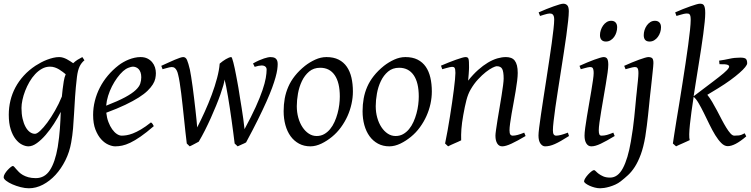

<svg xmlns="http://www.w3.org/2000/svg" viewBox="-22 -762 4013 1026"><path d="M165 -46.9Q175.3 -46.9 192.9 -63.2Q210.4 -79.6 230.7 -106.9Q251 -134.3 271.7 -170.4Q292.5 -206.5 308.6 -246.1Q310.5 -264.6 312.7 -284.9Q314.9 -305.2 318.8 -328.1Q320.3 -338.4 323 -347.7Q325.7 -356.9 329.1 -365.2Q321.8 -371.1 313 -377.9Q304.2 -384.8 293.7 -391.1Q283.2 -397.5 271 -401.6Q258.8 -405.8 245.1 -405.8Q222.7 -405.8 202.6 -394.8Q182.6 -383.8 165.8 -365.7Q148.9 -347.7 135.5 -324.5Q122.1 -301.3 112.5 -276.6Q103 -252 97.9 -228Q92.8 -204.1 92.8 -185.1Q92.8 -153.3 98.6 -127.9Q104.5 -102.5 114.3 -84.5Q124 -66.4 137.2 -56.6Q150.4 -46.9 165 -46.9ZM429.2 -439.9Q412.6 -426.3 403.1 -406.2Q393.6 -386.2 389.2 -351.1Q382.3 -293 379.2 -245.1Q376 -197.3 373.8 -155.5Q371.6 -113.8 368.4 -75.9Q365.2 -38.1 358.4 -0.5Q349.6 50.3 327.4 94.7Q305.2 139.2 274.7 172.4Q244.1 205.6 207.3 224.9Q170.4 244.1 132.3 244.1Q111.8 244.1 88.1 238Q64.5 231.9 44.4 223.1Q24.4 214.4 11 204.1Q-2.4 193.8 -2.4 185.1Q-2.4 176.8 3.9 166.3Q10.3 155.8 18.6 146.7Q26.9 137.7 34.9 131.3Q43 125 46.4 125Q50.3 125 54.4 129.9Q58.6 134.8 64.7 141.8Q70.8 148.9 79.3 157.5Q87.9 166 100.1 173.1Q112.3 180.2 129.4 185.1Q146.5 189.9 169.4 189.9Q216.8 189.9 244.6 147.5Q272.5 105 286.6 23.4Q291 -3.9 293.7 -28.1Q296.4 -52.2 298.1 -75Q299.8 -97.7 300.8 -119.4Q301.8 -141.1 302.7 -164.1Q287.1 -133.3 266.4 -100.8Q245.6 -68.4 222.4 -41.5Q199.2 -14.6 175.3 2.7Q151.4 20 129.9 20Q113.8 20 95.5 10.7Q77.1 1.5 61.3 -18.8Q45.4 -39.1 35.2 -71Q24.9 -103 24.9 -148.9Q24.9 -187.5 33.7 -224.4Q42.5 -261.2 60.3 -294.7Q78.1 -328.1 105 -357.7Q131.8 -387.2 168 -411.1Q181.6 -419.9 197.3 -428.2Q212.9 -436.5 229.5 -442.9Q246.1 -449.2 262.5 -453.1Q278.8 -457 293.9 -457Q304.7 -457 314.9 -453.9Q325.2 -450.7 334.7 -445.8Q344.2 -440.9 352.8 -435.1Q361.3 -429.2 369.1 -424.3Q380.4 -435.1 392.8 -442.9Q405.3 -450.7 418 -457L429.2 -439.9Z M635.7 -381.8Q619.6 -367.2 604.2 -346.2Q588.9 -325.2 576.4 -300.8Q564 -276.4 555.7 -249.8Q547.4 -223.1 545.4 -197.3Q609.4 -222.2 646.7 -242.4Q684.1 -262.7 703.1 -280.8Q722.2 -298.8 727.5 -315.4Q732.9 -332 732.9 -349.1Q732.9 -364.3 729 -375.2Q725.1 -386.2 718.8 -392.8Q712.4 -399.4 704.3 -402.6Q696.3 -405.8 688 -405.8Q680.2 -405.8 665 -400.1Q649.9 -394.5 635.7 -381.8ZM811 -371.1Q811 -357.4 807.9 -342.3Q804.7 -327.1 794.7 -311Q784.7 -294.9 766.8 -277.3Q749 -259.8 719.5 -241Q689.9 -222.2 647.5 -201.9Q605 -181.6 545.9 -159.7Q548.8 -132.3 557.4 -109.9Q565.9 -87.4 577.4 -71.3Q588.9 -55.2 602.3 -46.1Q615.7 -37.1 628.9 -37.1Q639.2 -37.1 653.8 -39.3Q668.5 -41.5 687.7 -48.8Q707 -56.2 731.2 -70.3Q755.4 -84.5 784.7 -107.9Q790 -105 794.2 -98.4Q798.3 -91.8 799.8 -87.9Q759.8 -53.2 729 -32Q698.2 -10.7 674.1 0.7Q649.9 12.2 630.6 16.1Q611.3 20 593.8 20Q577.6 20 557.1 11Q536.6 2 518.6 -17.8Q500.5 -37.6 488 -69.6Q475.6 -101.6 475.6 -147.9Q475.6 -186 484.9 -222.9Q494.1 -259.8 511.5 -293.7Q528.8 -327.6 554.2 -357.9Q579.6 -388.2 611.8 -413.1Q623 -421.9 637.2 -429.9Q651.4 -438 666.7 -444.1Q682.1 -450.2 698 -453.6Q713.9 -457 729 -457Q750 -457 765.4 -449.5Q780.8 -441.9 791 -429.7Q801.3 -417.5 806.2 -402.1Q811 -386.7 811 -371.1Z M1461.9 -419.9Q1461.9 -407.2 1459.5 -389.9Q1457 -372.6 1450.4 -348.6Q1443.8 -324.7 1432.1 -292.7Q1420.4 -260.7 1401.6 -218.5Q1382.8 -176.3 1356.2 -122.6Q1329.6 -68.8 1293 -1Q1288.6 1.5 1283 4.2Q1277.3 6.8 1271 9.5Q1264.6 12.2 1258.8 15.1Q1252.9 18.1 1248 20L1231.9 4.9Q1228.5 -22.5 1224.4 -54.4Q1220.2 -86.4 1215.6 -119.4Q1210.9 -152.3 1206.1 -184.8Q1201.2 -217.3 1196.3 -246.1Q1191.4 -274.9 1186.8 -298.3Q1182.1 -321.8 1177.7 -336.9Q1177.2 -326.7 1171.4 -305.9Q1165.5 -285.2 1155.8 -257.3Q1146 -229.5 1132.8 -197.3Q1119.6 -165 1104.5 -131.3Q1089.4 -97.7 1073 -65.2Q1056.6 -32.7 1040 -4.9Q1035.6 -2.4 1029.5 0.7Q1023.4 3.9 1016.6 7.6Q1009.8 11.2 1003.2 14.6Q996.6 18.1 991.7 20L976.1 4.9Q972.7 -22.5 969 -55.9Q965.3 -89.4 961.7 -124.8Q958 -160.2 954.1 -195.8Q950.2 -231.4 946.3 -263.2Q942.4 -294.9 938.2 -321Q934.1 -347.2 929.7 -363.8Q926.8 -377 922.6 -384.8Q918.5 -392.6 913.8 -397Q909.2 -401.4 904.3 -402.6Q899.4 -403.8 895 -403.8Q890.6 -403.8 882.6 -401.9Q874.5 -399.9 866.5 -397.7Q858.4 -395.5 852.5 -393.8Q846.7 -392.1 846.7 -392.1L839.8 -410.2Q860.4 -419.4 878.9 -428Q897.5 -436.5 912.6 -442.9Q927.7 -449.2 939.2 -453.1Q950.7 -457 957 -457Q970.7 -457 977.5 -441.2Q984.4 -425.3 992.7 -390.1Q995.6 -376.5 999.5 -351.8Q1003.4 -327.1 1007.6 -296.9Q1011.7 -266.6 1015.6 -233.6Q1019.5 -200.7 1022.9 -170.9Q1026.4 -141.1 1028.6 -117.2Q1030.8 -93.3 1031.7 -81.1Q1051.3 -119.1 1071.8 -164.3Q1092.3 -209.5 1109.4 -255.4Q1126.5 -301.3 1137.9 -344.5Q1149.4 -387.7 1151.9 -421.9Q1159.2 -428.2 1167.7 -434.6Q1176.3 -440.9 1184.8 -445.8Q1193.4 -450.7 1200.9 -453.9Q1208.5 -457 1213.9 -457Q1215.8 -457 1218.8 -449Q1221.7 -440.9 1225.1 -427.7Q1228.5 -414.6 1232.2 -397.2Q1235.8 -379.9 1239.3 -361.8Q1242.7 -343.8 1246.1 -325.7Q1249.5 -307.6 1252 -293Q1255.4 -270 1260 -242.2Q1264.6 -214.4 1269.3 -185.1Q1273.9 -155.8 1278.1 -126.5Q1282.2 -97.2 1284.7 -71.8Q1321.3 -139.2 1344.5 -190.4Q1367.7 -241.7 1380.6 -280Q1393.6 -318.4 1398.2 -345Q1402.8 -371.6 1402.8 -390.1Q1402.8 -400.4 1395.8 -406.2Q1388.7 -412.1 1376 -412.1Q1369.1 -412.1 1359.4 -410.2Q1349.6 -408.2 1338.9 -404.8L1330.1 -422.9Q1346.7 -432.6 1361.8 -439.2Q1377 -445.8 1388.9 -449.7Q1400.9 -453.6 1409.2 -455.3Q1417.5 -457 1420.9 -457Q1429.2 -457 1436.5 -455.8Q1443.8 -454.6 1449.5 -450.7Q1455.1 -446.8 1458.5 -439.5Q1461.9 -432.1 1461.9 -419.9Z M1793.9 -246.1Q1793.9 -320.8 1766.6 -360.4Q1739.3 -399.9 1689 -399.9Q1653.8 -399.9 1629.9 -379.6Q1606 -359.4 1591.3 -328.6Q1576.7 -297.9 1570.3 -262Q1564 -226.1 1564 -194.8Q1564 -162.1 1572 -133.1Q1580.1 -104 1594.5 -82.3Q1608.9 -60.5 1628.2 -47.9Q1647.5 -35.2 1669.9 -35.2Q1692.4 -35.2 1710.2 -45.2Q1728 -55.2 1741.9 -72Q1755.9 -88.9 1765.6 -110.6Q1775.4 -132.3 1781.7 -155.8Q1788.1 -179.2 1791 -202.6Q1793.9 -226.1 1793.9 -246.1ZM1863.8 -272.9Q1863.8 -240.2 1856.4 -206.8Q1849.1 -173.3 1835 -141.8Q1820.8 -110.4 1800 -81.8Q1779.3 -53.2 1752 -30.8Q1739.3 -20.5 1725.1 -11.2Q1710.9 -2 1696.3 5.1Q1681.6 12.2 1666.5 16.1Q1651.4 20 1636.7 20Q1602.5 20 1575.9 5.6Q1549.3 -8.8 1531 -33.9Q1512.7 -59.1 1503.2 -93.5Q1493.7 -127.9 1493.7 -168Q1493.7 -203.1 1499.5 -235.6Q1505.4 -268.1 1518.6 -298.3Q1531.7 -328.6 1553.7 -356.4Q1575.7 -384.3 1607.9 -410.2Q1632.8 -429.7 1662.6 -443.4Q1692.4 -457 1722.7 -457Q1760.7 -457 1787.6 -443.4Q1814.5 -429.7 1831.3 -405.3Q1848.1 -380.9 1856 -347.2Q1863.8 -313.5 1863.8 -272.9Z M2215.8 -246.1Q2215.8 -320.8 2188.5 -360.4Q2161.1 -399.9 2110.8 -399.9Q2075.7 -399.9 2051.8 -379.6Q2027.8 -359.4 2013.2 -328.6Q1998.5 -297.9 1992.2 -262Q1985.8 -226.1 1985.8 -194.8Q1985.8 -162.1 1993.9 -133.1Q2002 -104 2016.4 -82.3Q2030.8 -60.5 2050 -47.9Q2069.3 -35.2 2091.8 -35.2Q2114.3 -35.2 2132.1 -45.2Q2149.9 -55.2 2163.8 -72Q2177.7 -88.9 2187.5 -110.6Q2197.3 -132.3 2203.6 -155.8Q2210 -179.2 2212.9 -202.6Q2215.8 -226.1 2215.8 -246.1ZM2285.6 -272.9Q2285.6 -240.2 2278.3 -206.8Q2271 -173.3 2256.8 -141.8Q2242.7 -110.4 2221.9 -81.8Q2201.2 -53.2 2173.8 -30.8Q2161.1 -20.5 2147 -11.2Q2132.8 -2 2118.2 5.1Q2103.5 12.2 2088.4 16.1Q2073.2 20 2058.6 20Q2024.4 20 1997.8 5.6Q1971.2 -8.8 1952.9 -33.9Q1934.6 -59.1 1925 -93.5Q1915.5 -127.9 1915.5 -168Q1915.5 -203.1 1921.4 -235.6Q1927.2 -268.1 1940.4 -298.3Q1953.6 -328.6 1975.6 -356.4Q1997.6 -384.3 2029.8 -410.2Q2054.7 -429.7 2084.5 -443.4Q2114.3 -457 2144.5 -457Q2182.6 -457 2209.5 -443.4Q2236.3 -429.7 2253.2 -405.3Q2270 -380.9 2277.8 -347.2Q2285.6 -313.5 2285.6 -272.9Z M2786.6 -35.2Q2742.2 -8.8 2711.2 5.6Q2680.2 20 2661.6 20Q2644.5 20 2635 4.6Q2625.5 -10.7 2625.5 -37.1Q2625.5 -45.9 2628.7 -68.6Q2631.8 -91.3 2636.7 -121.6Q2641.6 -151.9 2647.5 -186Q2653.3 -220.2 2658.2 -251Q2663.1 -281.7 2666.3 -306.2Q2669.4 -330.6 2669.4 -341.8Q2669.4 -378.9 2661.6 -393.6Q2653.8 -408.2 2632.3 -408.2Q2626 -408.2 2610.1 -400.4Q2594.2 -392.6 2574.2 -377Q2554.2 -361.3 2532.5 -337.9Q2510.7 -314.5 2492.7 -283.2Q2479 -259.8 2470.5 -227.1Q2461.9 -194.3 2453.6 -147Q2445.8 -103.5 2443.6 -72.3Q2441.4 -41 2442.4 -12.2Q2436 -8.8 2426.5 -4.6Q2417 -0.5 2407 3.9Q2397 8.3 2387.7 12.5Q2378.4 16.6 2372.6 20L2356.4 4.9Q2363.3 -27.3 2369.9 -64.9Q2376.5 -102.5 2382.6 -140.4Q2388.7 -178.2 2394 -215.1Q2399.4 -252 2403.3 -283Q2407.2 -314 2409.4 -337.2Q2411.6 -360.4 2411.6 -372.1Q2411.6 -383.3 2410.4 -389.9Q2409.2 -396.5 2407 -399.7Q2404.8 -402.8 2401.4 -403.8Q2397.9 -404.8 2393.6 -404.8Q2389.2 -404.8 2380.6 -402.8Q2372.1 -400.9 2363.3 -398.4Q2354.5 -396 2347.9 -394Q2341.3 -392.1 2341.3 -392.1L2334.5 -411.1Q2355 -419.9 2375.7 -428.2Q2396.5 -436.5 2414.6 -442.9Q2432.6 -449.2 2446 -453.1Q2459.5 -457 2465.3 -457Q2472.2 -457 2476.1 -454.8Q2480 -452.6 2481.7 -446.8Q2483.4 -440.9 2483.9 -430.2Q2484.4 -419.4 2484.4 -401.9Q2484.4 -396.5 2483.9 -387.2Q2483.4 -377.9 2482.7 -367.4Q2481.9 -356.9 2481 -346.9Q2480 -336.9 2479.5 -331.1Q2505.9 -364.3 2532.7 -388.2Q2559.6 -412.1 2585.4 -427.5Q2611.3 -442.9 2635.5 -450Q2659.7 -457 2681.6 -457Q2696.8 -457 2708.7 -452.6Q2720.7 -448.2 2728.5 -438.2Q2736.3 -428.2 2740.5 -411.9Q2744.6 -395.5 2744.6 -372.1Q2744.6 -355 2741.5 -329.6Q2738.3 -304.2 2733.4 -274.7Q2728.5 -245.1 2722.7 -213.9Q2716.8 -182.6 2711.9 -154.3Q2707 -126 2703.9 -102.8Q2700.7 -79.6 2700.7 -65.9Q2700.7 -49.3 2705.1 -43.2Q2709.5 -37.1 2718.3 -37.1Q2729.5 -37.1 2744.1 -41Q2758.8 -44.9 2779.3 -53.2L2786.6 -35.2Z M3018.6 -35.2Q2994.6 -20 2976.3 -9.5Q2958 1 2943.1 7.6Q2928.2 14.2 2915.5 17.1Q2902.8 20 2890.6 20Q2877 20 2866.2 5.4Q2855.5 -9.3 2855.5 -38.1Q2855.5 -50.3 2859.1 -79.6Q2862.8 -108.9 2868.7 -149.4Q2874.5 -189.9 2882.1 -238.5Q2889.6 -287.1 2897.5 -337.9Q2905.3 -388.7 2912.8 -438.5Q2920.4 -488.3 2926.3 -531.2Q2932.1 -574.2 2935.8 -607.2Q2939.5 -640.1 2939.5 -657.2Q2939.5 -668.5 2937.3 -675Q2935.1 -681.6 2931.6 -684.8Q2928.2 -688 2923.6 -689Q2918.9 -689.9 2914.6 -689.9Q2910.6 -689.9 2902.1 -688Q2893.6 -686 2885 -683.3Q2876.5 -680.7 2870.1 -678.7Q2863.8 -676.8 2863.8 -676.8L2856.4 -695.8Q2877 -705.1 2897.7 -713.4Q2918.5 -721.7 2936.3 -728Q2954.1 -734.4 2967.8 -738.3Q2981.4 -742.2 2987.8 -742.2Q3001.5 -742.2 3009.5 -733.4Q3017.6 -724.6 3017.6 -702.1Q3017.6 -683.1 3013.9 -649.4Q3010.3 -615.7 3004.4 -572.5Q2998.5 -529.3 2990.7 -479.7Q2982.9 -430.2 2975.1 -379.4Q2967.3 -328.6 2959.5 -279.5Q2951.7 -230.5 2945.8 -188.5Q2939.9 -146.5 2936.3 -114.5Q2932.6 -82.5 2932.6 -65.9Q2932.6 -49.3 2937.3 -43.2Q2941.9 -37.1 2949.7 -37.1Q2960.9 -37.1 2975.8 -41Q2990.7 -44.9 3012.7 -53.2L3018.6 -35.2Z M3275.9 -616.2Q3275.9 -602.5 3271.7 -589.1Q3267.6 -575.7 3259.8 -564.7Q3252 -553.7 3240.7 -546.9Q3229.5 -540 3215.8 -540Q3200.7 -540 3192.4 -548.8Q3184.1 -557.6 3184.1 -574.2Q3184.1 -587.4 3188.5 -600.8Q3192.9 -614.3 3200.7 -625.5Q3208.5 -636.7 3219.5 -643.8Q3230.5 -650.9 3244.1 -650.9Q3259.3 -650.9 3267.6 -641.8Q3275.9 -632.8 3275.9 -616.2ZM3262.7 -35.2Q3239.7 -21.5 3221.4 -11.2Q3203.1 -1 3188 6.1Q3172.9 13.2 3160.6 16.6Q3148.4 20 3137.7 20Q3121.1 20 3111.3 4.6Q3101.6 -10.7 3101.6 -37.1Q3101.6 -51.8 3105.2 -78.9Q3108.9 -106 3114.3 -138.9Q3119.6 -171.9 3126 -207.8Q3132.3 -243.7 3137.7 -276.1Q3143.1 -308.6 3146.7 -333.7Q3150.4 -358.9 3150.4 -371.1Q3150.4 -382.3 3148.9 -388.9Q3147.5 -395.5 3145 -398.7Q3142.6 -401.9 3138.7 -402.8Q3134.8 -403.8 3130.4 -403.8Q3126.5 -403.8 3118.2 -401.9Q3109.9 -399.9 3101.8 -397.7Q3093.8 -395.5 3087.6 -393.8Q3081.5 -392.1 3081.5 -392.1L3074.7 -410.2Q3095.2 -419.4 3115.5 -428Q3135.7 -436.5 3153.3 -442.9Q3170.9 -449.2 3184.1 -453.1Q3197.3 -457 3203.6 -457Q3217.3 -457 3222.9 -447.8Q3228.5 -438.5 3228.5 -416Q3228.5 -401.9 3224.9 -374.3Q3221.2 -346.7 3215.3 -312.5Q3209.5 -278.3 3203.1 -241Q3196.8 -203.6 3190.9 -169.4Q3185.1 -135.3 3181.4 -107.7Q3177.7 -80.1 3177.7 -65.9Q3177.7 -50.8 3180.9 -43.9Q3184.1 -37.1 3192.4 -37.1Q3207.5 -37.1 3221.4 -41Q3235.4 -44.9 3255.4 -53.2L3262.7 -35.2Z M3510.3 -616.2Q3510.3 -602.5 3505.9 -589.1Q3501.5 -575.7 3493.4 -564.7Q3485.4 -553.7 3474.1 -546.9Q3462.9 -540 3449.2 -540Q3418 -540 3418 -574.2Q3418 -587.4 3422.1 -600.8Q3426.3 -614.3 3434.1 -625.5Q3441.9 -636.7 3452.9 -643.8Q3463.9 -650.9 3478 -650.9Q3493.2 -650.9 3501.7 -641.8Q3510.3 -632.8 3510.3 -616.2ZM3469.7 -424.8Q3469.7 -419.4 3468.5 -406Q3467.3 -392.6 3465.3 -374.5Q3463.4 -356.4 3461.2 -335.7Q3459 -314.9 3456.8 -295.2Q3454.6 -275.4 3452.6 -258.3Q3450.7 -241.2 3449.7 -231Q3447.8 -213.9 3445.8 -192.1Q3443.8 -170.4 3440.9 -145Q3438 -119.6 3434.6 -91.1Q3431.2 -62.5 3426.3 -32.2Q3416.5 24.9 3402.1 63.7Q3387.7 102.5 3370.6 129.2Q3353.5 155.8 3334.2 173.6Q3314.9 191.4 3294.9 207Q3281.7 217.3 3266.1 224.4Q3250.5 231.4 3235.4 235.8Q3220.2 240.2 3207 242.2Q3193.8 244.1 3185.1 244.1Q3171.4 244.1 3156.2 240.2Q3141.1 236.3 3128.4 230.5Q3115.7 224.6 3107.4 218.3Q3099.1 211.9 3099.1 207Q3099.1 200.7 3105.5 190.4Q3111.8 180.2 3120.6 170.7Q3129.4 161.1 3138.4 154.1Q3147.5 147 3152.3 147Q3156.2 147 3162.1 153.3Q3168 159.7 3177.7 167Q3187.5 174.3 3202.1 180.7Q3216.8 187 3238.3 187Q3279.8 187 3306.6 136.7Q3333.5 86.4 3349.1 -5.4Q3355.5 -41.5 3359.9 -74.2Q3364.3 -106.9 3367.2 -134.8Q3370.1 -162.6 3372.1 -184.3Q3374 -206.1 3375.5 -220.2Q3376 -228 3377.4 -241Q3378.9 -253.9 3380.4 -268.8Q3381.8 -283.7 3383.5 -299.6Q3385.3 -315.4 3386.7 -329.6Q3388.2 -343.8 3388.9 -354.7Q3389.6 -365.7 3389.6 -371.1Q3389.6 -382.3 3388.2 -388.9Q3386.7 -395.5 3384 -398.7Q3381.3 -401.9 3377.7 -402.8Q3374 -403.8 3369.6 -403.8Q3365.2 -403.8 3357.2 -401.9Q3349.1 -399.9 3341.1 -397.7Q3333 -395.5 3326.9 -393.8Q3320.8 -392.1 3320.8 -392.1L3313.5 -410.2Q3334 -419.4 3354.5 -428Q3375 -436.5 3392.6 -442.9Q3410.2 -449.2 3423.3 -453.1Q3436.5 -457 3442.4 -457Q3456.1 -457 3462.9 -451.2Q3469.7 -445.3 3469.7 -424.8Z M3746.6 -691.9Q3746.6 -673.3 3743.7 -644.5Q3740.7 -615.7 3736.1 -580.1Q3731.4 -544.4 3725.1 -503.7Q3718.8 -462.9 3711.9 -419.9Q3705.1 -377 3698 -333Q3690.9 -289.1 3684.6 -247.6L3789.6 -327.1Q3823.2 -352.5 3844.7 -370.6Q3866.2 -388.7 3872.3 -399.7Q3878.4 -410.6 3866.9 -415.3Q3855.5 -419.9 3822.8 -418.9L3820.8 -438Q3849.6 -441.9 3876.2 -448Q3902.8 -454.1 3933.6 -454.1Q3957 -454.1 3963.9 -447.3Q3970.7 -440.4 3970.7 -423.8Q3970.7 -416.5 3960.2 -403.3Q3949.7 -390.1 3929.4 -372.3Q3909.2 -354.5 3880.4 -333.5Q3851.6 -312.5 3814.9 -290L3757.8 -255.4Q3770.5 -239.7 3783.7 -217.5Q3796.9 -195.3 3809.6 -171.1Q3822.3 -147 3834.7 -123Q3847.2 -99.1 3858.9 -80.1Q3870.6 -61 3881.3 -49.1Q3892.1 -37.1 3901.9 -37.1Q3913.1 -37.1 3926 -38.3Q3939 -39.6 3957.5 -49.8L3965.8 -33.2Q3933.6 -5.9 3909.4 6.6Q3885.3 19 3866.7 19Q3849.1 19 3832.5 2.4Q3815.9 -14.2 3800 -40Q3784.2 -65.9 3769 -97.2Q3753.9 -128.4 3739.5 -157.7Q3725.1 -187 3711.4 -210.4Q3697.8 -233.9 3684.6 -244.6Q3678.2 -203.1 3673.1 -165.5Q3668 -127.9 3664.8 -97.4Q3661.6 -66.9 3661.1 -45.2Q3660.6 -23.4 3663.6 -13.2Q3656.7 -9.8 3646.7 -5.4Q3636.7 -1 3626.5 3.7Q3616.2 8.3 3606.4 12.5Q3596.7 16.6 3590.8 20L3573.7 4.9Q3575.7 -9.3 3580.6 -41.3Q3585.4 -73.2 3592.5 -116.5Q3599.6 -159.7 3608.2 -211.4Q3616.7 -263.2 3625 -316.9Q3633.3 -370.6 3641.4 -423.3Q3649.4 -476.1 3655.5 -521.5Q3661.6 -566.9 3665.3 -602.1Q3668.9 -637.2 3668.9 -655.8Q3668.9 -668 3667.5 -674.8Q3666 -681.6 3663.1 -685.1Q3660.2 -688.5 3655.8 -689.2Q3651.4 -689.9 3645.5 -689.9Q3641.6 -689.9 3632.8 -688Q3624 -686 3615.2 -683.3Q3606.4 -680.7 3599.6 -678.7Q3592.8 -676.8 3592.8 -676.8L3585.9 -695.8Q3606.4 -705.1 3627.4 -713.4Q3648.4 -721.7 3666.5 -728Q3684.6 -734.4 3698.2 -738.3Q3711.9 -742.2 3717.8 -742.2Q3724.6 -742.2 3730 -740.7Q3735.4 -739.3 3739 -734.1Q3742.7 -729 3744.6 -719Q3746.6 -709 3746.6 -691.9Z"/></svg>

Font: Gentium
Style: Italic
Weight: 400
Italic angle: -7°
Designer: J. Victor Gaultney
Version: Version 1.02; 2005; OFL release